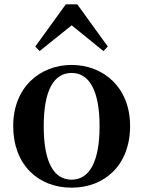

<svg xmlns="http://www.w3.org/2000/svg" viewBox="-20 -851 661 887"><path d="M311 -734 458 -615 478 -636 337 -831H284L143 -636L163 -615ZM311 -21C228 -21 182 -102 182 -268C182 -433 228 -514 311 -514C392 -514 440 -433 440 -268C440 -102 392 -21 311 -21ZM311 -551C165 -551 41 -448 41 -269C41 -90 156 16 311 16C464 16 581 -89 581 -269C581 -449 456 -551 311 -551Z"/></svg>

Font: Noto Serif CJK JP
Style: Bold
Weight: 700
Designer: Ryoko NISHIZUKA 西塚涼子 (kana & ideographs); Frank Grießhammer (Latin, Greek & Cyrillic); Wenlong ZHANG 张文龙 (bopomofo); San
Foundry: Adobe Systems Incorporated
Version: Version 1.000;PS 1;hotconv 16.6.53;makeotf.lib2.5.65590